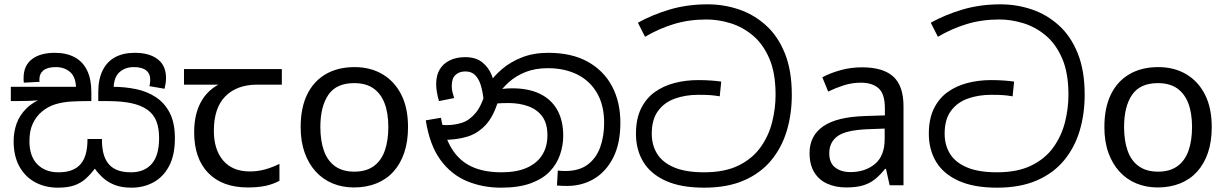

<svg xmlns="http://www.w3.org/2000/svg" viewBox="-20 -856 5672 887"><path d="M588 11Q543 11 511.5 -1Q480 -13 457.5 -33Q435 -53 418 -77Q398 -50 375.5 -30Q353 -10 323 0.5Q293 11 248 11Q189 11 142.5 -14Q96 -39 69.5 -87Q43 -135 43 -204Q43 -246 56.5 -284.5Q70 -323 101.5 -354.5Q133 -386 185 -406L187 -397Q153 -391 116 -390Q79 -389 50 -389H30V-455H331Q329 -502 303 -524Q277 -546 238 -546Q200 -546 181 -531Q162 -516 162 -489Q162 -487 162 -484Q162 -481 163 -478L90 -474Q89 -479 89 -485.5Q89 -492 89 -496Q89 -553 127.5 -582.5Q166 -612 233 -612Q287 -612 325 -591.5Q363 -571 382.5 -530.5Q402 -490 402 -430V-389H382Q347 -389 310 -387Q273 -385 238 -375Q203 -365 173 -340Q147 -318 131.5 -285Q116 -252 116 -204Q116 -134 152.5 -97Q189 -60 250 -60Q288 -60 313.5 -70.5Q339 -81 354.5 -100.5Q370 -120 377 -147.5Q384 -175 384 -208V-214H451V-208Q451 -176 457.5 -149Q464 -122 479 -102Q494 -82 520 -71Q546 -60 585 -60Q647 -60 681 -99Q715 -138 715 -218Q715 -264 702.5 -296Q690 -328 661 -349Q631 -370 586 -379.5Q541 -389 475 -389H434V-430Q434 -490 454 -530.5Q474 -571 511.5 -591.5Q549 -612 603 -612Q670 -612 708.5 -582.5Q747 -553 747 -496Q747 -483 745 -470.5Q743 -458 740 -446L670 -458Q672 -463 673 -472.5Q674 -482 674 -487Q674 -516 655 -531Q636 -546 598 -546Q559 -546 533 -523.5Q507 -501 505 -452L486 -455H501Q556 -455 607.5 -444.5Q659 -434 699.5 -407.5Q740 -381 764 -335Q788 -289 788 -217Q788 -140 761.5 -89.5Q735 -39 689.5 -14Q644 11 588 11Z M1125 10Q1007 10 942 -57Q877 -124 877 -245Q877 -325 906 -380.5Q935 -436 989 -465H830V-537H1282V-465H1169Q1075 -465 1021.5 -411.5Q968 -358 968 -252Q968 -165 1011 -114.5Q1054 -64 1134 -64Q1171 -64 1205 -73.5Q1239 -83 1271 -99V-21Q1242 -5 1207 2.5Q1172 10 1125 10Z M1865 -269Q1865 -202 1847.5 -150.5Q1830 -99 1797.5 -63Q1765 -27 1718.5 -8.5Q1672 10 1615 10Q1562 10 1517 -8.5Q1472 -27 1439 -63Q1406 -99 1387.5 -150.5Q1369 -202 1369 -269Q1369 -358 1399 -419.5Q1429 -481 1485 -513.5Q1541 -546 1618 -546Q1691 -546 1746.5 -513.5Q1802 -481 1833.5 -419.5Q1865 -358 1865 -269ZM1460 -269Q1460 -206 1476.5 -159.5Q1493 -113 1528 -88Q1563 -63 1617 -63Q1671 -63 1706 -88Q1741 -113 1757.5 -159.5Q1774 -206 1774 -269Q1774 -333 1757 -378Q1740 -423 1705.5 -447.5Q1671 -472 1616 -472Q1534 -472 1497 -418Q1460 -364 1460 -269Z M2295 11Q2210 11 2137.5 -19Q2065 -49 2015 -117Q1965 -185 1947 -300L2017 -312Q2033 -224 2067.5 -168.5Q2102 -113 2158.5 -86.5Q2215 -60 2297 -60Q2366 -60 2413 -80.5Q2460 -101 2484.5 -139.5Q2509 -178 2509 -231Q2509 -285 2485.5 -317.5Q2462 -350 2421 -365Q2380 -380 2329 -380Q2295 -380 2269 -377.5Q2243 -375 2217 -368L2222 -420Q2241 -429 2271 -438.5Q2301 -448 2347 -448Q2421 -448 2473.5 -423Q2526 -398 2554 -349Q2582 -300 2582 -229Q2582 -185 2567.5 -142Q2553 -99 2520.5 -64.5Q2488 -30 2432.5 -9.5Q2377 11 2295 11ZM2600 3Q2587 3 2576.5 2.5Q2566 2 2553 1L2557 -68Q2563 -67 2574.5 -66.5Q2586 -66 2591 -66Q2656 -66 2695.5 -96Q2735 -126 2753 -176.5Q2771 -227 2771 -288Q2771 -370 2738 -426.5Q2705 -483 2646.5 -512Q2588 -541 2511 -541Q2453 -541 2408.5 -523.5Q2364 -506 2331 -476.5Q2298 -447 2274 -410L2282 -392Q2260 -317 2222.5 -277.5Q2185 -238 2136.5 -224Q2088 -210 2032 -210Q2022 -210 2006.5 -212.5Q1991 -215 1979 -221L1980 -286Q1994 -282 2012.5 -280Q2031 -278 2043 -278Q2080 -278 2114.5 -289Q2149 -300 2178 -335Q2207 -370 2226 -443L2236 -467Q2261 -504 2299.5 -537Q2338 -570 2391.5 -591Q2445 -612 2513 -612Q2621 -612 2695 -571Q2769 -530 2807.5 -457.5Q2846 -385 2846 -289Q2846 -193 2813 -128Q2780 -63 2724.5 -30Q2669 3 2600 3ZM2129 -592Q2178 -592 2207.5 -568.5Q2237 -545 2251.5 -509Q2266 -473 2269 -434L2214 -398Q2210 -432 2201.5 -461Q2193 -490 2176 -508Q2159 -526 2130 -526Q2102 -526 2084.5 -510Q2067 -494 2067 -459Q2067 -443 2070.5 -429.5Q2074 -416 2078 -403L2008 -389Q2002 -409 1998.5 -429.5Q1995 -450 1995 -467Q1995 -508 2011.5 -535.5Q2028 -563 2058.5 -577.5Q2089 -592 2129 -592Z M3233 11Q3126 11 3056 -20.5Q2986 -52 2952 -108Q2918 -164 2918 -238Q2918 -306 2941 -353.5Q2964 -401 3004 -430Q3044 -459 3096 -472.5Q3148 -486 3205 -486Q3237 -486 3265 -484Q3293 -482 3312 -479L3305 -411Q3282 -415 3261.5 -416.5Q3241 -418 3206 -418Q3147 -418 3098 -400.5Q3049 -383 3020 -343.5Q2991 -304 2991 -238Q2991 -186 3015.5 -146Q3040 -106 3093.5 -83Q3147 -60 3233 -60Q3328 -60 3392 -91.5Q3456 -123 3493.5 -175.5Q3531 -228 3547 -291.5Q3563 -355 3563 -418Q3563 -519 3534 -586Q3505 -653 3457.5 -692.5Q3410 -732 3354 -749Q3298 -766 3244 -766Q3162 -766 3092 -744.5Q3022 -723 2960 -686L2927 -751Q2993 -788 3074 -812Q3155 -836 3249 -836Q3324 -836 3393.5 -812.5Q3463 -789 3518.5 -739Q3574 -689 3606 -609.5Q3638 -530 3638 -418Q3638 -330 3615 -252.5Q3592 -175 3543 -115.5Q3494 -56 3417 -22.5Q3340 11 3233 11Z M3962 -545Q4060 -545 4107 -502Q4154 -459 4154 -365V0H4090L4073 -76H4069Q4046 -47 4021.5 -27.5Q3997 -8 3965.5 1Q3934 10 3889 10Q3841 10 3802.5 -7Q3764 -24 3742 -59.5Q3720 -95 3720 -149Q3720 -229 3783 -272.5Q3846 -316 3977 -320L4068 -323V-355Q4068 -422 4039 -448Q4010 -474 3957 -474Q3915 -474 3877 -461.5Q3839 -449 3806 -433L3779 -499Q3814 -518 3862 -531.5Q3910 -545 3962 -545ZM3988 -259Q3888 -255 3849.5 -227Q3811 -199 3811 -148Q3811 -103 3838.5 -82Q3866 -61 3909 -61Q3977 -61 4022 -98.5Q4067 -136 4067 -214V-262Z M4586 11Q4479 11 4409 -20.5Q4339 -52 4305 -108Q4271 -164 4271 -238Q4271 -306 4294 -353.5Q4317 -401 4357 -430Q4397 -459 4449 -472.5Q4501 -486 4558 -486Q4590 -486 4618 -484Q4646 -482 4665 -479L4658 -411Q4635 -415 4614.5 -416.5Q4594 -418 4559 -418Q4500 -418 4451 -400.5Q4402 -383 4373 -343.5Q4344 -304 4344 -238Q4344 -186 4368.5 -146Q4393 -106 4446.5 -83Q4500 -60 4586 -60Q4681 -60 4745 -91.5Q4809 -123 4846.5 -175.5Q4884 -228 4900 -291.5Q4916 -355 4916 -418Q4916 -519 4887 -586Q4858 -653 4810.5 -692.5Q4763 -732 4707 -749Q4651 -766 4597 -766Q4515 -766 4445 -744.5Q4375 -723 4313 -686L4280 -751Q4346 -788 4427 -812Q4508 -836 4602 -836Q4677 -836 4746.5 -812.5Q4816 -789 4871.5 -739Q4927 -689 4959 -609.5Q4991 -530 4991 -418Q4991 -330 4968 -252.5Q4945 -175 4896 -115.5Q4847 -56 4770 -22.5Q4693 11 4586 11Z M5578 -269Q5578 -202 5560.5 -150.5Q5543 -99 5510.5 -63Q5478 -27 5431.5 -8.5Q5385 10 5328 10Q5275 10 5230 -8.5Q5185 -27 5152 -63Q5119 -99 5100.5 -150.5Q5082 -202 5082 -269Q5082 -358 5112 -419.5Q5142 -481 5198 -513.5Q5254 -546 5331 -546Q5404 -546 5459.5 -513.5Q5515 -481 5546.5 -419.5Q5578 -358 5578 -269ZM5173 -269Q5173 -206 5189.5 -159.5Q5206 -113 5241 -88Q5276 -63 5330 -63Q5384 -63 5419 -88Q5454 -113 5470.5 -159.5Q5487 -206 5487 -269Q5487 -333 5470 -378Q5453 -423 5418.5 -447.5Q5384 -472 5329 -472Q5247 -472 5210 -418Q5173 -364 5173 -269Z"/></svg>

Font: lsinhala85
Style: Book
Weight: 400
Designer: Jelle Bosma - Monotype Design Team
Foundry: Monotype Imaging Inc.
Version: Version 2.003